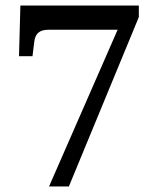

<svg xmlns="http://www.w3.org/2000/svg" viewBox="-20 -677 562 697"><path d="M158 0H230L484 -615V-657H54L49 -473H98L104 -522C107 -555 123 -569 156 -569H407Z"/></svg>

Font: Noto Serif Oriya SemiBold
Style: Regular
Weight: 600
Designer: David Williams
Foundry: Google LLC, David Williams
Version: Version 1.051